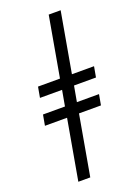

<svg xmlns="http://www.w3.org/2000/svg" viewBox="-193 -977 886 1224"><g transform="rotate(-20 250.0 -365.0)"><path d="M116 168 188 -240H38L51 -312H200L219 -418H69L82 -490H231L303 -898H384L312 -490H462L449 -418H300L281 -312H431L418 -240H269L197 168Z"/></g></svg>

Font: Iosevka SS08
Style: Italic
Weight: 400
Italic angle: -10°
Monospace: yes
Designer: Belleve Invis
Foundry: Belleve Invis
Version: 2.1.0; ttfautohint (v1.8.2)